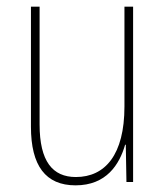

<svg xmlns="http://www.w3.org/2000/svg" viewBox="-20 -547 498 577"><path d="M380 -527H354V-227C354 -82 296 -15 208 -15C138 -15 99 -62 99 -173V-527H73V-166C73 -49 117 10 207 10C300 10 339 -53 356 -112H358L360 0H380Z"/></svg>

Font: Noto Sans Sinhala Condensed Thin
Style: Regular
Weight: 100
Width: 3
Designer: Jelle Bosma - Monotype Design Team
Foundry: Monotype Imaging Inc.
Version: Version 2.006